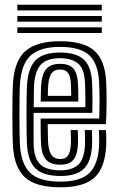

<svg xmlns="http://www.w3.org/2000/svg" viewBox="-20 -785 500 815"><path d="M236.8 10Q132.2 10 86.2 -31.9Q40.2 -73.8 34.8 -167.5Q33.8 -187 33.1 -223.2Q32.5 -259.5 32.5 -300.6Q32.5 -341.8 33.1 -377Q33.8 -412.2 34.8 -429.8Q41.2 -528.8 89.2 -569.4Q137.2 -610 234.8 -610Q335.2 -610 380.8 -569.6Q426.2 -529.2 430.8 -436Q431.8 -415.2 432.1 -392.9Q432.5 -370.5 432.4 -347.5Q432.2 -324.5 431.6 -301.9Q431 -279.2 429.8 -258H182.5Q182.8 -242.8 183 -226.4Q183.2 -210 183.6 -197.2Q184 -184.5 184.2 -179.8Q186.8 -143.8 198.6 -126.9Q210.5 -110 236.8 -110Q258.5 -110 268.9 -125.1Q279.2 -140.2 281 -175Q281.5 -182.5 281.2 -197.1Q281 -211.8 280 -233H310Q311 -213 311.2 -197.4Q311.5 -181.8 311 -173.8Q308.8 -126.8 291.4 -106.4Q274 -86 236.8 -86Q195 -86 175.8 -107Q156.5 -128 154 -176.2Q153.5 -187.5 153.1 -204Q152.8 -220.5 152.6 -240.5Q152.5 -260.5 152.5 -282H401Q401.8 -298.5 402.1 -317.2Q402.5 -336 402.5 -355.9Q402.5 -375.8 402.1 -395.6Q401.8 -415.5 400.8 -434.5Q396.8 -515.8 358.4 -550.9Q320 -586 234.8 -586Q151.5 -586 111 -550.2Q70.5 -514.5 64.8 -428Q63.5 -409.2 63 -373Q62.5 -336.8 62.5 -295.8Q62.5 -254.8 63.1 -220.4Q63.8 -186 64.5 -170.8Q69.5 -88.8 108 -51.4Q146.5 -14 236.8 -14Q320.8 -14 358.8 -50.1Q396.8 -86.2 400.8 -169Q401.2 -180 401.1 -191.1Q401 -202.2 400.6 -213Q400.2 -223.8 399.8 -233H429.8Q430.5 -219.8 431 -202Q431.5 -184.2 430.8 -168Q426.2 -72.5 381.1 -31.2Q336 10 236.8 10ZM236.8 -38Q165.2 -38 132 -68.8Q98.8 -99.5 94.5 -171.8Q93.5 -187.2 93 -221.2Q92.5 -255.2 92.5 -295.6Q92.5 -336 93 -371.8Q93.5 -407.5 94.8 -426.2Q99.8 -498.5 132 -530.2Q164.2 -562 234.8 -562Q303 -562 335.2 -532.8Q367.5 -503.5 370.8 -433.8Q371.8 -414.2 372.1 -392.9Q372.5 -371.5 372.5 -349.6Q372.5 -327.8 371.8 -306H122.8Q122.5 -264.5 122.5 -233.4Q122.5 -202.2 122.8 -174Q123.8 -114 150.1 -88Q176.5 -62 236.8 -62Q285.2 -62 311.5 -85.2Q337.8 -108.5 340.8 -170.5Q341.2 -184.5 341 -200Q340.8 -215.5 339.8 -233H369.8Q370.5 -217.8 371 -202Q371.5 -186.2 370.8 -169.8Q367.5 -99.5 336.2 -68.8Q305 -38 236.8 -38ZM123 -330H342.2Q342.5 -349.5 342.4 -366.8Q342.2 -384 341.9 -400.4Q341.5 -416.8 340.8 -433.2Q338 -494.5 310.4 -516.2Q282.8 -538 234.8 -538Q180.5 -538 154.6 -511.8Q128.8 -485.5 124.5 -424Q124.2 -417.8 123.8 -391.2Q123.2 -364.8 123 -330ZM152.8 -354Q153 -367.2 153.2 -380.9Q153.5 -394.5 153.9 -405.6Q154.2 -416.8 154.5 -422.2Q158 -471.5 176.8 -492.8Q195.5 -514 234.8 -514Q274.2 -514 291.6 -494Q309 -474 311 -430Q311.5 -420 311.9 -406.9Q312.2 -393.8 312.4 -379.9Q312.5 -366 312.5 -354ZM183 -378H282.2Q282.2 -386.2 282 -395.5Q281.8 -404.8 281.5 -413.6Q281.2 -422.5 281 -429Q279.5 -461 268.8 -475.5Q258 -490 234.8 -490Q210.5 -490 198.8 -474Q187 -458 184.5 -420.8Q184.2 -416.5 184 -410.5Q183.8 -404.5 183.5 -396.5Q183.2 -388.5 183 -378ZM412 -741H53.5V-765H412ZM412 -645H53.5V-669H412ZM412 -693H53.5V-717H412Z"/></svg>

Font: Big Shoulders Inline Display Thin Black
Style: Regular
Weight: 900
Version: Version 2.002